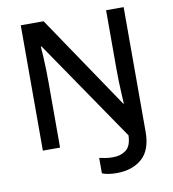

<svg xmlns="http://www.w3.org/2000/svg" viewBox="-96 -798 969 1077"><g transform="rotate(-10 388.0 -259.0)"><path d="M481 196Q454 196 434 192.5Q414 189 399 183V95Q416 99 435.5 102Q455 105 477 105Q520 105 550.5 82.5Q581 60 583 -1L189 -577H185Q187 -555 189 -519.5Q191 -484 192 -445Q193 -406 193 -372V0H95V-714H225L585 -181H588Q587 -204 585 -238Q583 -272 582 -309.5Q581 -347 581 -380V-714H681V-4Q681 99 626.5 147.5Q572 196 481 196Z"/></g></svg>

Font: Noto Sans Gurmukhi UI Medium
Style: Regular
Weight: 500
Designer: Jelle Bosma - Monotype Design Team
Foundry: Monotype Imaging Inc.
Version: Version 2.004; ttfautohint (v1.8.4.7-5d5b)